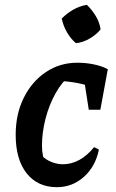

<svg xmlns="http://www.w3.org/2000/svg" viewBox="-20 -765 482 796"><path d="M216 11Q136 11 90.5 -46.5Q45 -104 45 -206Q45 -292 78.5 -359.5Q112 -427 170 -466Q228 -505 301 -505Q336 -505 369.5 -498Q403 -491 427 -478L388 -394Q313 -427 215 -430L273 -455Q237 -426 210 -377.5Q183 -329 168.5 -272Q154 -215 154 -161Q154 -140 158 -120Q162 -100 171 -83L153 -120Q171 -102 194.5 -93Q218 -84 241 -84Q276 -84 309 -102Q342 -120 370 -155L390 -145Q376 -75 328 -32Q280 11 216 11ZM348 -310 322 -478H427L396 -310ZM340 -745Q361 -725 377 -698.5Q393 -672 397 -643Q379 -621 351.5 -605Q324 -589 295 -586Q274 -603 258 -630.5Q242 -658 236 -688Q256 -709 283 -724.5Q310 -740 340 -745Z"/></svg>

Font: Piazzolla Thin
Style: Bold Italic
Weight: 700
Italic angle: -11.3°
Version: Version 2.005